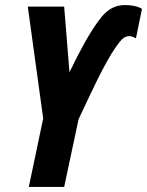

<svg xmlns="http://www.w3.org/2000/svg" viewBox="-20 -740 582 760"><path d="M234 0 291 -268Q325 -341 358 -409Q391 -477 421 -527Q447 -568 461 -582.5Q475 -597 491 -597Q504 -597 518 -588L542 -705Q517 -720 474 -720Q420 -720 382 -673Q350 -633 318 -576Q286 -519 255 -454L234 -714H90L151 -271L94 0Z"/></svg>

Font: Noto Sans UI Condensed ExtraBold
Style: Italic
Weight: 800
Width: 3
Designer: Monotype Design Team
Foundry: Monotype Imaging Inc.
Version: 1.001